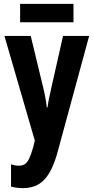

<svg xmlns="http://www.w3.org/2000/svg" viewBox="-20 -733 484 993"><path d="M3 -547H139L203 -282Q217 -225 222 -178H226Q228 -198 233.5 -223.5Q239 -249 246 -281L306 -547H441L278 53Q250 154 208.5 197Q167 240 99 240Q83 240 67.5 238Q52 236 37 232V117Q47 120 57 122Q67 124 76 124Q96 124 108.5 116Q121 108 131 87Q141 66 152 27L160 -6ZM360 -713V-618H84V-713Z"/></svg>

Font: Noto Sans ExtraCondensed
Style: Bold
Weight: 700
Width: 2
Designer: Monotype Design Team
Foundry: Monotype Imaging Inc.
Version: Version 2.013; ttfautohint (v1.8.4.7-5d5b)